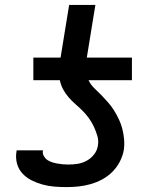

<svg xmlns="http://www.w3.org/2000/svg" viewBox="-20 -755 640 783"><path d="M251 8Q226 8 201.5 6Q177 4 153.5 -2.5Q130 -9 109 -19.5Q88 -30 72 -47Q56 -64 49.5 -87.5Q43 -111 47 -136L48 -142H155V-140Q153 -129 158.5 -119Q164 -109 172.5 -103Q181 -97 192 -93.5Q203 -90 214 -88Q225 -86 236.5 -85Q248 -84 259 -84Q278 -84 297 -87Q316 -90 333.5 -99.5Q351 -109 363.5 -125Q376 -141 379 -160Q383 -181 377 -201Q371 -221 362.5 -239Q354 -257 342.5 -273Q331 -289 317 -303Q303 -317 288 -330Q273 -343 260 -358Q247 -373 237.5 -390.5Q228 -408 224 -428H116V-520H227L262 -735H369L334 -520H518V-428H341Q350 -409 365 -395Q380 -381 394 -366.5Q408 -352 421.5 -336.5Q435 -321 445.5 -304Q456 -287 465 -268Q474 -249 479 -229Q484 -209 486 -187.5Q488 -166 485 -144Q481 -120 469 -96.5Q457 -73 438.5 -54.5Q420 -36 397 -23.5Q374 -11 349 -4Q324 3 299.5 5.5Q275 8 251 8Z"/></svg>

Font: Iosevka SmBd Ex Obl
Style: Regular
Weight: 600
Width: 7
Italic angle: -9°
Monospace: yes
Designer: Belleve Invis
Foundry: Belleve Invis
Version: Version 32.5.0; ttfautohint (v1.8.4)